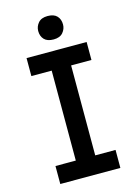

<svg xmlns="http://www.w3.org/2000/svg" viewBox="-131 -960 741 1031"><g transform="rotate(-15 239.0 -444.5)"><path d="M72 0V-100H185V-600H72V-700H406V-600H293V-100H406V0ZM239 -759Q204 -759 187 -777Q170 -795 170 -824Q170 -849 187 -869Q204 -889 239 -889Q274 -889 291 -871Q308 -853 308 -824Q308 -799 291 -779Q274 -759 239 -759Z"/></g></svg>

Font: Lexend Medium
Style: Regular
Weight: 500
Designer: Bonnie Shaver-Troup, Thomas Jockin
Foundry: Lexend
Version: Version 1.005